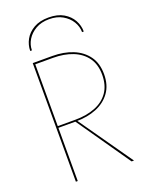

<svg xmlns="http://www.w3.org/2000/svg" viewBox="-167 -986 802 1065"><g transform="rotate(-20 234.0 -454.0)"><path d="M199 -317 419 0H433L211 -317ZM90 -700V0H101V-700ZM92 -689H205Q271 -689 321.5 -669Q372 -649 401 -609Q430 -569 430 -508Q430 -446 401.5 -405Q373 -364 322 -344Q271 -324 205 -324H92V-314H205Q273 -314 326 -335.5Q379 -357 410 -400Q441 -443 441 -507Q441 -572 410 -614.5Q379 -657 326 -678.5Q273 -700 205 -700H92ZM100 -768Q100 -803 117.5 -835Q135 -867 170.5 -887.5Q206 -908 258 -908Q311 -908 346 -887.5Q381 -867 398.5 -835Q416 -803 416 -768H406Q406 -801 388 -830.5Q370 -860 337 -879Q304 -898 258 -898Q212 -898 179 -879Q146 -860 128 -830.5Q110 -801 110 -768Z"/></g></svg>

Font: Jost Thin
Style: Regular
Weight: 250
Version: Version 3.710